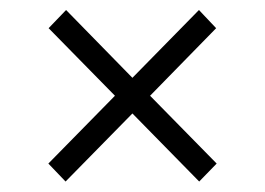

<svg xmlns="http://www.w3.org/2000/svg" viewBox="-20 -439 519 376"><path d="M205.1 -251.5 75.2 -383.8 109.4 -419.4 239.3 -286.6 369.6 -419.4 403.3 -383.8 273.9 -251.5 404.3 -118.7 370.1 -83.5 239.3 -216.8 108.4 -83.5 74.7 -118.7Z"/></svg>

Font: Vazirmatn RD UI FD ExtraLight
Style: Regular
Weight: 200
Designer: Saber Rastikerdar
Foundry: Saber Rastikerdar
Version: Version 33.003